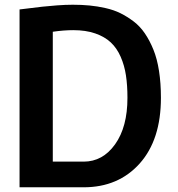

<svg xmlns="http://www.w3.org/2000/svg" viewBox="-20 -795 757 815"><path d="M63 0V-754.9Q134.3 -763.7 159.9 -766.6Q185.5 -769.5 221.9 -772.2Q258.3 -774.9 289.1 -774.9Q327.1 -774.9 360.1 -771.7Q393.1 -768.6 428 -760.7Q462.9 -752.9 491.5 -738.8Q520 -724.6 547.4 -703.9Q574.7 -683.1 595.2 -652.8Q615.7 -622.6 631.3 -584Q647 -545.4 655 -493.7Q663.1 -441.9 663.1 -379.9Q663.1 -201.7 572.8 -100.8Q482.4 0 335 0ZM521 -379.9Q521 -433.1 514.6 -475.1Q508.3 -517.1 492.2 -554Q476.1 -590.8 450.2 -615Q424.3 -639.2 384.3 -653.1Q344.2 -667 291 -667Q251 -667 204.1 -660.2V-108.9H335Q416 -108.9 468.5 -182.4Q521 -255.9 521 -379.9Z"/></svg>

Font: Junction Bold
Style: Bold
Weight: 700
Designer: Caroline Hadilaksono
Foundry: Caroline Hadilaksono
Version: Version 001.001